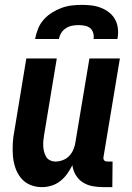

<svg xmlns="http://www.w3.org/2000/svg" viewBox="-20 -760 540 788"><path d="M152 8Q126 8 103.5 -1.5Q81 -11 66 -29.5Q51 -48 43 -71.5Q35 -95 33 -120.5Q31 -146 32.5 -172Q34 -198 39 -223L88 -520H213L161 -206Q159 -195 158 -183Q157 -171 157.5 -159.5Q158 -148 161 -137Q164 -126 169.5 -116.5Q175 -107 185.5 -102Q196 -97 208 -97Q223 -97 238.5 -103Q254 -109 265 -121Q276 -133 282 -148Q288 -163 290 -179L347 -520H472L405 -117Q404 -113 404.5 -109Q405 -105 407.5 -102Q410 -99 414 -98Q418 -97 422 -97H442L441 8H404Q381 8 359.5 4Q338 0 320 -11.5Q302 -23 291 -41.5Q280 -60 277 -82Q268 -64 256 -47Q244 -30 227.5 -17Q211 -4 191.5 2Q172 8 152 8ZM124 -600Q128 -621 136 -641.5Q144 -662 159 -679Q174 -696 193 -708Q212 -720 232.5 -727.5Q253 -735 274 -737.5Q295 -740 316 -740Q337 -740 357 -737.5Q377 -735 395.5 -727.5Q414 -720 429 -708Q444 -696 453 -679Q462 -662 464 -641.5Q466 -621 462 -600H364Q366 -613 362.5 -625Q359 -637 350 -644.5Q341 -652 328 -654.5Q315 -657 302 -657Q289 -657 276 -654.5Q263 -652 251 -644.5Q239 -637 231.5 -625Q224 -613 222 -600Z"/></svg>

Font: Iosevka Extrabold
Style: Italic
Weight: 800
Italic angle: -9°
Monospace: yes
Designer: Belleve Invis
Foundry: Belleve Invis
Version: Version 32.5.0; ttfautohint (v1.8.4)